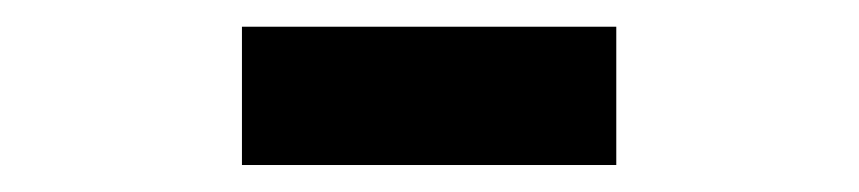

<svg xmlns="http://www.w3.org/2000/svg" viewBox="-20 -682 640 143"><path d="M160.2 -662.1H439V-559.1H160.2Z"/></svg>

Font: Liberation Mono
Style: Bold
Weight: 700
Monospace: yes
Designer: Steve Matteson
Foundry: Ascender Corporation
Version: Version 2.1.5